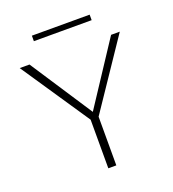

<svg xmlns="http://www.w3.org/2000/svg" viewBox="-143 -906 915 1015"><g transform="rotate(-20 314.5 -398.5)"><path d="M301 -260 33 -658H88L331 -287ZM292 0V-289H337V0ZM329 -262 303 -287 547 -658H596ZM152 -766V-797H477V-766Z"/></g></svg>

Font: Ysabeau Infant ExtraLight
Style: Regular
Weight: 250
Designer: Christian Thalmann (Catharsis Fonts)
Version: Version 2.001;gftools[0.9.30]; featfreeze: ss01,ss02,lnum